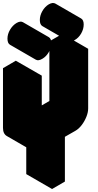

<svg xmlns="http://www.w3.org/2000/svg" viewBox="-63 -1207 655 1287"><path d="M286 -240 217 -200Q182 -180 156 -195Q130 -210 130 -250V-650L217 -700V-300L442 -430V-830L528 -880V-480Q528 -454 516 -424Q504 -394 484.5 -368.5Q465 -343 442 -330L372 -290V10L286 60ZM221 -813Q194 -797 177 -807Q160 -817 160 -848Q160 -878 177 -907.5Q194 -937 221 -953Q247 -968 264 -958Q281 -948 281 -918Q281 -887 264 -857.5Q247 -828 221 -813ZM437 -938Q411 -922 394 -932Q377 -942 377 -973Q377 -1003 394 -1032.5Q411 -1062 437 -1078Q464 -1093 481 -1083Q498 -1073 498 -1043Q498 -1012 481 -982.5Q464 -953 437 -938ZM286 -240V60L113 -40V-340ZM528 -880 442 -830 268 -930 355 -980ZM442 -830V-430L268 -530V-930ZM442 -430 217 -300 43 -400 268 -530ZM217 -700 130 -650 -43 -750 43 -800ZM130 -650V-250Q130 -210 156 -195L-17 -295Q-43 -310 -43 -350V-750ZM264 -958Q247 -968 221 -953Q194 -937 177 -907.5Q160 -878 160 -848Q160 -817 177 -807L4 -907Q-13 -917 -13 -948Q-13 -978 4.2 -1007.5Q21.4 -1037 48 -1053Q74.4 -1068 91 -1058ZM481 -1083Q464 -1093 437 -1078Q411 -1062 394 -1032.5Q377 -1003 377 -973Q377 -942 394 -932L221 -1032Q204 -1042 204 -1073Q204 -1103 220.8 -1132.5Q237.6 -1162 264 -1178Q290.6 -1193 308 -1183Z"/></svg>

Font: Nabla Normal
Style: Regular
Weight: 400
Designer: Arthur Reinders Folmer
Version: Version 1.000